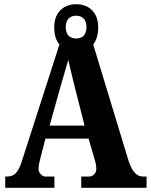

<svg xmlns="http://www.w3.org/2000/svg" viewBox="-20 -897 720 917"><path d="M5 0H240V-54H195C184 -54 164 -68 164 -91C164 -109 172 -138 176 -154L197 -235H403L431 -139C435 -128 440 -107 440 -90C440 -65 418 -54 409 -54H368V0H680V-54H662C637 -54 613 -71 594 -129L425 -685C440 -703 449 -730 449 -768C449 -839 403 -877 344 -877C285 -877 239 -839 239 -768C239 -730 248 -702 264 -685L84 -126C66 -67 44 -54 13 -54H5ZM344 -713C313 -714 294 -730 294 -768C294 -807 317 -822 344 -822C370 -822 393 -807 393 -768C393 -728 371 -713 344 -713ZM217 -297 264 -466C276 -506 296 -575 306 -611C316 -568 331 -505 342 -462L384 -297Z"/></svg>

Font: Noto Serif Myanmar Condensed ExtraBold
Style: Regular
Weight: 800
Width: 3
Designer: Ben Mitchell and the Monotype Design Team
Foundry: Monotype Imaging Inc.
Version: Version 2.106